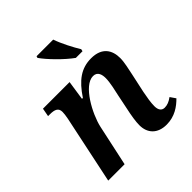

<svg xmlns="http://www.w3.org/2000/svg" viewBox="-208 -909 1061 1061"><g transform="rotate(-45 322.5 -378.0)"><path d="M393 -606H445L448 -619C426 -654 391 -721 376 -766H246L243 -756C272 -714 341 -643 393 -606ZM487 10C552 10 596 -23 628 -55L606 -87C584 -71 566 -64 546 -64C524 -64 511 -80 511 -110C511 -139 517 -173 524 -209L548 -320C555 -355 566 -398 566 -432C566 -492 537 -545 451 -545C373 -545 319 -505 264 -422H257L274 -536H66L57 -487H71C109 -487 130 -478 130 -447C130 -438 128 -417 124 -399L40 0H168L220 -241C238 -322 315 -468 389 -468C425 -468 431 -435 431 -410C431 -376 418 -322 412 -295L396 -217C384 -162 378 -123 378 -94C378 -32 417 10 487 10Z"/></g></svg>

Font: Noto Serif SemiBold
Style: Italic
Weight: 600
Italic angle: -12°
Designer: Monotype Design Team
Foundry: Monotype Imaging Inc.
Version: Version 2.014